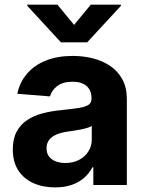

<svg xmlns="http://www.w3.org/2000/svg" viewBox="-20 -792 620 822"><path d="M215.9 10.3Q163.7 10.3 122.9 -8Q82 -26.3 58.4 -62.3Q34.8 -98.4 34.8 -152.3Q34.8 -197.8 51.5 -228.7Q68.2 -259.6 96.9 -278.4Q125.7 -297.2 162.5 -306.8Q199.2 -316.4 239.7 -320.3Q287.3 -325.3 316.4 -329.7Q345.5 -334.2 358.7 -343Q371.8 -351.9 371.8 -369.3V-371.4Q371.8 -405.2 350.7 -423.7Q329.5 -442.1 290.8 -442.1Q250 -442.1 225.9 -424.2Q201.7 -406.2 193.9 -379.3L54 -390.6Q64.6 -440.3 95.9 -476.7Q127.1 -513.1 176.7 -532.8Q226.2 -552.6 291.5 -552.6Q337 -552.6 378.7 -541.9Q420.5 -531.2 452.9 -508.9Q485.4 -486.5 504.3 -451.5Q523.1 -416.5 523.1 -367.9V0H379.6V-75.6H375.4Q362.2 -50.1 340.2 -30.7Q318.2 -11.4 287.3 -0.5Q256.4 10.3 215.9 10.3ZM259.2 -94.1Q292.6 -94.1 318.2 -107.4Q343.8 -120.7 358.3 -143.5Q372.9 -166.2 372.9 -195V-252.8Q365.8 -248.2 353.5 -244.5Q341.3 -240.8 326 -237.7Q310.7 -234.7 295.5 -232.4Q280.2 -230.1 267.8 -228.3Q241.1 -224.4 221.2 -215.9Q201.3 -207.4 190.3 -193Q179.3 -178.6 179.3 -157.3Q179.3 -126.4 201.9 -110.3Q224.4 -94.1 259.2 -94.1ZM225.9 -772 297.2 -685.4 368.6 -772H497.5V-767L353.3 -610.8H240.8L96.9 -767V-772Z"/></svg>

Font: InterMG
Style: Bold
Weight: 700
Designer: Rasmus Andersson
Foundry: rsms
Version: Version 3.019;December 26, 2023;FontCreator 15.0.0.2955 64-b